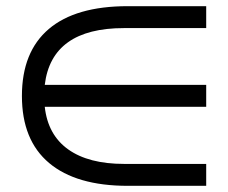

<svg xmlns="http://www.w3.org/2000/svg" viewBox="-20 -663 739 622"><path d="M394 -61Q227 -61 139 -135Q51 -209 51 -352Q51 -495 138 -569Q225 -643 394 -643H648V-572H382Q147 -572 125 -388H648V-317H125Q135 -226 201 -179Q267 -132 382 -132H648V-61Z"/></svg>

Font: ing115
Style: Regular
Weight: 400
Designer: Monotype Design Team
Foundry: Monotype Imaging Inc.
Version: Version 2.013